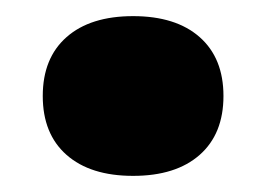

<svg xmlns="http://www.w3.org/2000/svg" viewBox="-20 -472 331 238"><path d="M145 -452Q198 -452 227.5 -426Q257 -400 257 -353Q257 -306 227.5 -280Q198 -254 145 -254Q92 -254 62.5 -280Q33 -306 33 -353Q33 -400 62.5 -426Q92 -452 145 -452Z"/></svg>

Font: Work Sans ExtraBold
Style: Regular
Weight: 800
Designer: Wei Huang
Foundry: Wei Huang
Version: Version 2.012; ttfautohint (v1.8.3)